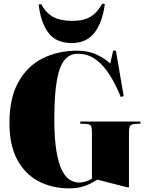

<svg xmlns="http://www.w3.org/2000/svg" viewBox="-20 -1023 803 1057"><path d="M361 14Q267 14 192.5 -25Q118 -64 75 -143.5Q32 -223 32 -346Q32 -483 81 -571Q130 -659 214.5 -701.5Q299 -744 406 -744Q468 -744 515 -721Q562 -698 587 -673L603 -744H618L661 -494L645 -489Q618 -556 584.5 -609.5Q551 -663 508 -695Q465 -727 407 -727Q364 -727 335.5 -693Q307 -659 293 -580Q279 -501 279 -367Q279 -260 290.5 -192Q302 -124 321 -86Q340 -48 364.5 -33Q389 -18 415 -18Q433 -18 451.5 -23.5Q470 -29 486 -39V-291Q486 -322 480 -331Q474 -340 453 -341L422 -342V-354H753V-342L726 -341Q704 -340 697 -330.5Q690 -321 690 -291V8H680L516 -34Q476 -9 441.5 2.5Q407 14 361 14ZM375 -786Q287 -786 245 -844.5Q203 -903 193 -998L207 -1000Q236 -948 276 -928Q316 -908 377 -908Q441 -908 478.5 -931Q516 -954 543 -1003L557 -1001Q545 -902 501 -844Q457 -786 375 -786Z"/></svg>

Font: Literata 72pt Black
Style: Regular
Weight: 900
Designer: Latin by Veronika Burian and Jose Scaglione. Greek by Irene Vlachou. Cyrillic by Vera Evstafieva.
Foundry: TypeTogether
Version: Version 3.002